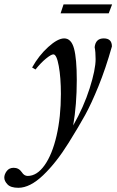

<svg xmlns="http://www.w3.org/2000/svg" viewBox="-115 -622 538 886"><path d="M164.6 -560.5 178.2 -601.6H402.3L386.7 -560.5ZM-30.3 244.6Q-65.4 244.6 -80.3 229Q-95.2 213.4 -95.2 197.8Q-95.2 182.6 -84 167.5Q-72.8 152.3 -51.8 152.3Q-28.3 152.3 -14.2 172.9Q-3.4 189.9 12.7 189.9Q55.7 189.9 90.8 140.4Q126 90.8 146 4.2Q166 -82.5 166 -188.5Q166 -263.7 156.2 -317.4Q146.5 -371.1 131.3 -371.1Q121.1 -371.1 97.4 -351.8Q73.7 -332.5 48.8 -301.3L33.2 -310.5Q64 -365.7 107.7 -405.3Q151.4 -444.8 181.2 -444.8Q213.9 -444.8 226.6 -397.9Q239.3 -351.1 239.3 -252.9Q239.3 -138.7 222.7 -43Q271.5 -128.4 298.8 -214.6Q326.2 -300.8 326.2 -349.1Q326.2 -382.8 321.8 -404.3Q326.2 -444.8 363.8 -444.8Q401.4 -444.8 401.4 -407.7Q372.6 -305.7 339.4 -224.1Q306.2 -142.6 277.8 -91.1Q249.5 -39.6 201.7 37.1Q145 128.4 84.2 186.5Q23.4 244.6 -30.3 244.6Z"/></svg>

Font: Elstob Medium
Style: Italic
Weight: 500
Italic angle: -20°
Designer: Peter S. Baker
Version: Version 1.015